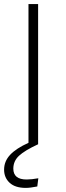

<svg xmlns="http://www.w3.org/2000/svg" viewBox="-24 -704 321 937"><path d="M163 166 158 206Q123 213 102 213Q50 213 23 188Q-4 163 -4 124Q-4 83 25.5 51.5Q55 20 115 -7V-684H162V0Q97 30 69 56Q41 82 41 119Q41 172 106 172Q130 172 163 166Z"/></svg>

Font: FiraGO ExtraLight
Style: Regular
Weight: 200
Designer: bBox Type
Foundry: bBox Type GmbH
Version: Version 1.001